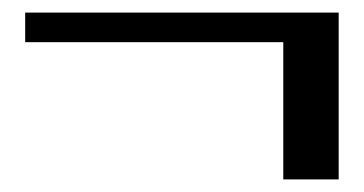

<svg xmlns="http://www.w3.org/2000/svg" viewBox="-20 -346 578 305"><path d="M20 -279V-326H518V-279ZM430 -61V-307H518V-61Z"/></svg>

Font: Libre Bodoni SemiBold
Style: Regular
Weight: 600
Designer: Pablo Impallari, Rodrigo Fuenzalida
Foundry: Impallari Type
Version: Version 2.005;gftools[0.9.23]